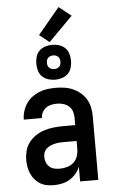

<svg xmlns="http://www.w3.org/2000/svg" viewBox="-63 -1014 627 1063"><g transform="rotate(-5 250.0 -482.0)"><path d="M193 8Q174 8 154.5 4.5Q135 1 118 -9Q101 -19 88 -34Q75 -49 67 -67Q59 -85 55.5 -104Q52 -123 52 -143Q52 -169 58.5 -194.5Q65 -220 81 -241Q97 -262 119 -276.5Q141 -291 166 -299Q191 -307 217 -310Q243 -313 269 -313H339V-354Q339 -372 333.5 -389Q328 -406 314.5 -418Q301 -430 283.5 -435Q266 -440 249 -440Q232 -440 216 -436.5Q200 -433 187 -423.5Q174 -414 166.5 -399Q159 -384 159 -368H58Q58 -391 65 -414Q72 -437 85 -456.5Q98 -476 116.5 -490Q135 -504 157 -513Q179 -522 202 -525Q225 -528 249 -528Q273 -528 297.5 -524.5Q322 -521 344.5 -511Q367 -501 386 -485Q405 -469 417.5 -448Q430 -427 435 -402.5Q440 -378 440 -354V0H339V-81Q330 -60 315 -42.5Q300 -25 280.5 -13.5Q261 -2 238.5 3Q216 8 193 8ZM233 -80Q254 -80 274.5 -86Q295 -92 310 -105.5Q325 -119 332 -139Q339 -159 339 -180V-225H269Q256 -225 243 -224Q230 -223 217.5 -220Q205 -217 193.5 -212Q182 -207 172 -198.5Q162 -190 157.5 -178Q153 -166 153 -153Q153 -137 158.5 -122.5Q164 -108 175.5 -97.5Q187 -87 202.5 -83.5Q218 -80 233 -80ZM251 -573Q231 -573 212 -579Q193 -585 179 -598.5Q165 -612 159.5 -631.5Q154 -651 154 -670Q154 -689 159.5 -708.5Q165 -728 179 -741.5Q193 -755 212 -761Q231 -767 251 -767Q270 -767 289 -761Q308 -755 322 -741.5Q336 -728 341.5 -708.5Q347 -689 347 -670Q347 -651 341.5 -631.5Q336 -612 322 -598.5Q308 -585 289 -579Q270 -573 251 -573ZM251 -632Q258 -632 265.5 -634.5Q273 -637 278.5 -642.5Q284 -648 286 -655Q288 -662 288 -670Q288 -678 286 -685Q284 -692 278.5 -697.5Q273 -703 265.5 -705.5Q258 -708 251 -708Q243 -708 235.5 -705.5Q228 -703 222.5 -697.5Q217 -692 215 -685Q213 -678 213 -670Q213 -662 215 -655Q217 -648 222.5 -642.5Q228 -637 235.5 -634.5Q243 -632 251 -632ZM238 -783 183 -827 304 -972 372 -918Z"/></g></svg>

Font: Iosevka Custom Semibold
Style: Regular
Weight: 600
Designer: Belleve Invis
Foundry: Belleve Invis
Version: Version 27.0.2; ttfautohint (v1.8.4)